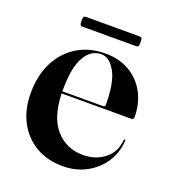

<svg xmlns="http://www.w3.org/2000/svg" viewBox="-109 -637 655 731"><g transform="rotate(20 218.5 -272.0)"><path d="M420 -258.5Q420 -249 408.5 -249H128Q131 -152.5 173.8 -104.5Q216.5 -56.5 284 -56.5Q335.5 -56.5 371.2 -85.2Q407 -114 411 -163Q411.5 -166.5 414 -166.5Q417.5 -166.5 417 -162Q414 -112.5 388.2 -73.8Q362.5 -35 320.2 -12.5Q278 10 225.5 10Q163.5 10 116.5 -17.5Q69.5 -45 43.2 -94.8Q17 -144.5 17 -211Q17 -282 44 -335.5Q71 -389 119.8 -419Q168.5 -449 234 -449Q290.5 -449 332.2 -424.2Q374 -399.5 397 -356.5Q420 -313.5 420 -258.5ZM128 -262.5Q128 -260 128 -257.5H292.5Q301 -257.5 301 -267Q301 -356 277 -398.5Q253 -441 219.5 -441Q177.5 -441 152.8 -397.2Q128 -353.5 128 -262.5ZM104.5 -534.5Q104.5 -546.5 106.8 -550.5Q109 -554.5 116 -554.5H332.5Q339.5 -554.5 341.8 -551Q344 -547.5 344 -535Q344 -523 341.8 -519Q339.5 -515 332.5 -515H116Q109 -515 106.8 -519Q104.5 -523 104.5 -534.5Z"/></g></svg>

Font: Fraunces 144pt SemiBold
Style: Regular
Weight: 600
Version: Version 1.000;[0bf87f6ff]